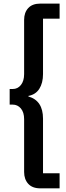

<svg xmlns="http://www.w3.org/2000/svg" viewBox="-20 -864 364 1057"><path d="M202.1 172.9Q158.2 172.9 135.5 147.9Q112.8 123 112.8 83V-208Q112.8 -245.6 95 -266.8Q77.1 -288.1 49.8 -288.1H33.2V-374H49.8Q77.6 -374 95.2 -396.2Q112.8 -418.5 112.8 -456.1V-754.9Q112.8 -794.9 135.5 -819.6Q158.2 -844.2 202.1 -844.2H308.1V-761.2H216.8V-456.1Q216.8 -407.2 196.5 -375.2Q176.3 -343.3 136.2 -335.9V-333Q216.8 -310.1 216.8 -210.9V89.8H308.1V172.9Z"/></svg>

Font: Lumene Sans Condensed
Style: Bold
Weight: 600
Width: 3
Designer: Deni Anggara
Version: Version 1.003;Glyphs 3.1.2 (3151)